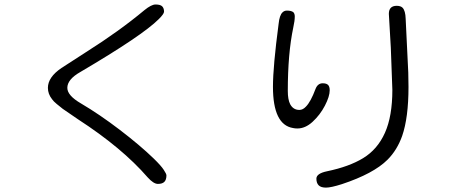

<svg xmlns="http://www.w3.org/2000/svg" viewBox="-20 -774 2040 859"><path d="M713.9 -721.7Q713.9 -737.3 705.6 -745.6Q697.3 -753.9 675.8 -753.9Q657.2 -753.9 626 -728.5Q513.7 -634.8 365.2 -541L254.9 -469.7Q194.3 -428.7 194.3 -380.9Q194.3 -353.5 212.9 -330.1Q219.7 -320.3 233.4 -309.1Q247.1 -297.9 260.7 -287.1Q288.1 -267.6 329.1 -240.2Q526.4 -112.3 640.6 19.5Q667 48.8 686.5 48.8Q706.1 48.8 715.3 39.6Q724.6 30.3 724.6 10.7Q724.6 3.9 712.9 -13.7Q701.2 -32.2 667 -65.4Q606.4 -124 515.6 -193.4Q424.8 -262.7 341.8 -311.5Q281.2 -346.7 281.2 -380.9Q281.2 -418.9 339.8 -452.1Q617.2 -615.2 690.4 -688.5Q713.9 -711.9 713.9 -721.7Z M1781.2 -739.3Q1772.5 -748 1754.9 -748Q1719.7 -748 1719.7 -711.9L1728.5 -560.5L1735.4 -372.1Q1735.4 -253.9 1702.1 -179.7Q1668.9 -105.5 1604.5 -66.4Q1542 -28.3 1443.4 -7.8Q1395.5 2 1395.5 25.4Q1395.5 44.9 1405.8 55.2Q1416 65.4 1438.5 65.4Q1460.9 65.4 1509.8 49.8Q1651.4 2.9 1713.9 -59.6Q1756.8 -102.5 1779.3 -166Q1807.6 -248 1807.6 -384.8L1806.6 -449.2L1794.9 -690.4Q1793.9 -725.6 1781.2 -739.3ZM1455.1 -370.1Q1455.1 -386.7 1447.8 -394Q1440.4 -401.4 1423.8 -401.4Q1401.4 -401.4 1391.6 -376Q1370.1 -318.4 1348.6 -296.9Q1335 -282.2 1319.3 -282.2Q1292 -282.2 1278.3 -307.6Q1267.6 -328.1 1267.6 -367.2Q1267.6 -534.2 1292 -650.4Q1298.8 -680.7 1298.8 -700.2Q1298.8 -711.9 1293 -718.8Q1284.2 -726.6 1263.7 -726.6Q1252 -726.6 1244.1 -718.8Q1230.5 -706.1 1226.6 -668Q1201.2 -476.6 1201.2 -385.7Q1201.2 -215.8 1291 -201.2Q1299.8 -199.2 1310.5 -199.2Q1345.7 -199.2 1377.9 -228.5Q1412.1 -259.8 1433.6 -301.3Q1455.1 -342.8 1455.1 -370.1Z"/></svg>

Font: FakePearl
Style: ExtraLight
Weight: 300
Version: Version 1.2